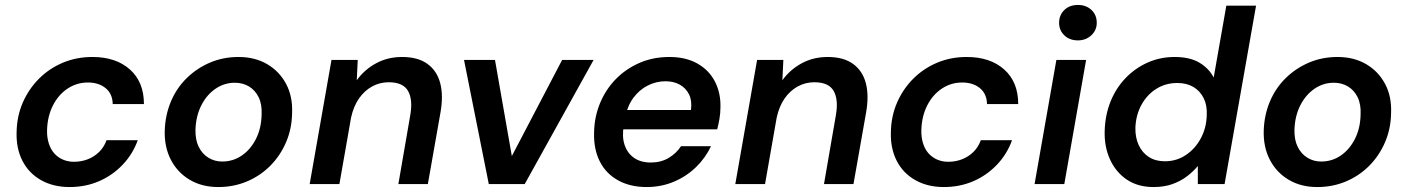

<svg xmlns="http://www.w3.org/2000/svg" viewBox="-20 -743 5683 775"><path d="M261 12Q195 12 145.5 -16Q96 -44 70.5 -94Q45 -144 47 -209Q48 -274 72 -329Q96 -384 137.5 -425.5Q179 -467 234 -490Q289 -513 353 -513Q448 -513 504.5 -462.5Q561 -412 561 -323H435Q434 -365 406 -387.5Q378 -410 335 -410Q290 -410 253 -385.5Q216 -361 194 -318Q172 -275 170 -220Q169 -190 176.5 -165.5Q184 -141 198.5 -124.5Q213 -108 233.5 -99Q254 -90 279 -90Q308 -90 334 -100Q360 -110 380 -129.5Q400 -149 410 -177H536Q516 -121 475 -78Q434 -35 379.5 -11.5Q325 12 261 12Z M861 12Q795 12 745.5 -17.5Q696 -47 669.5 -98.5Q643 -150 645 -216Q647 -279 670 -333.5Q693 -388 734 -428Q775 -468 828 -490.5Q881 -513 943 -513Q1009 -513 1058.5 -484Q1108 -455 1135 -404Q1162 -353 1159 -286Q1158 -223 1134.5 -168.5Q1111 -114 1070.5 -73.5Q1030 -33 976.5 -10.5Q923 12 861 12ZM877 -91Q921 -91 956.5 -115.5Q992 -140 1013.5 -183Q1035 -226 1036 -281Q1038 -322 1024 -350.5Q1010 -379 985 -394Q960 -409 928 -409Q885 -409 849.5 -384.5Q814 -360 792.5 -317.5Q771 -275 769 -220Q768 -179 782 -150.5Q796 -122 821 -106.5Q846 -91 877 -91Z M1230 0 1318 -501H1424L1420 -419Q1451 -462 1498 -487.5Q1545 -513 1603 -513Q1667 -513 1705.5 -485Q1744 -457 1757 -407Q1770 -357 1758 -289L1707 0H1588L1636 -278Q1647 -341 1627 -376Q1607 -411 1549 -411Q1513 -411 1482 -394Q1451 -377 1429 -345.5Q1407 -314 1397 -268L1350 0Z M1953 0 1853 -501H1978L2046 -113L2249 -501H2376L2098 0Z M2590 12Q2524 12 2475 -15Q2426 -42 2401 -91.5Q2376 -141 2378 -208Q2379 -271 2402 -326.5Q2425 -382 2465.5 -423.5Q2506 -465 2561 -489Q2616 -513 2682 -513Q2749 -513 2796 -486Q2843 -459 2866.5 -412.5Q2890 -366 2888 -308Q2888 -286 2884 -263Q2880 -240 2875 -221H2464L2478 -299H2769Q2774 -336 2761.5 -361.5Q2749 -387 2724.5 -401Q2700 -415 2666 -415Q2629 -415 2595 -398Q2561 -381 2536.5 -348Q2512 -315 2503 -265L2498 -236Q2490 -192 2501 -158.5Q2512 -125 2539 -106Q2566 -87 2607 -87Q2648 -87 2679 -105.5Q2710 -124 2729 -153H2850Q2828 -106 2789.5 -68.5Q2751 -31 2700 -9.5Q2649 12 2590 12Z M2948 0 3036 -501H3142L3138 -419Q3169 -462 3216 -487.5Q3263 -513 3321 -513Q3385 -513 3423.5 -485Q3462 -457 3475 -407Q3488 -357 3476 -289L3425 0H3306L3354 -278Q3365 -341 3345 -376Q3325 -411 3267 -411Q3231 -411 3200 -394Q3169 -377 3147 -345.5Q3125 -314 3115 -268L3068 0Z M3790 12Q3724 12 3674.5 -16Q3625 -44 3599.5 -94Q3574 -144 3576 -209Q3577 -274 3601 -329Q3625 -384 3666.5 -425.5Q3708 -467 3763 -490Q3818 -513 3882 -513Q3977 -513 4033.5 -462.5Q4090 -412 4090 -323H3964Q3963 -365 3935 -387.5Q3907 -410 3864 -410Q3819 -410 3782 -385.5Q3745 -361 3723 -318Q3701 -275 3699 -220Q3698 -190 3705.5 -165.5Q3713 -141 3727.5 -124.5Q3742 -108 3762.5 -99Q3783 -90 3808 -90Q3837 -90 3863 -100Q3889 -110 3909 -129.5Q3929 -149 3939 -177H4065Q4045 -121 4004 -78Q3963 -35 3908.5 -11.5Q3854 12 3790 12Z M4156 0 4244 -501H4364L4276 0ZM4331 -580Q4297 -580 4276 -600.5Q4255 -621 4255 -651Q4255 -682 4276 -702.5Q4297 -723 4331 -723Q4364 -723 4385.5 -703Q4407 -683 4407 -651Q4407 -621 4385 -600.5Q4363 -580 4331 -580Z M4636 12Q4573 12 4528.5 -18Q4484 -48 4460.5 -99.5Q4437 -151 4439 -215Q4441 -280 4463 -334Q4485 -388 4523.5 -428Q4562 -468 4612.5 -490.5Q4663 -513 4721 -513Q4783 -513 4821.5 -490Q4860 -467 4879 -430L4930 -720H5050L4923 0H4815V-73Q4797 -51 4771.5 -31.5Q4746 -12 4712.5 0Q4679 12 4636 12ZM4682 -92Q4729 -92 4767 -117.5Q4805 -143 4827.5 -185.5Q4850 -228 4851 -279Q4853 -318 4838.5 -347Q4824 -376 4797 -392Q4770 -408 4732 -408Q4685 -408 4647.5 -384.5Q4610 -361 4587.5 -320Q4565 -279 4563 -228Q4562 -189 4576 -158Q4590 -127 4617 -109.5Q4644 -92 4682 -92Z M5297 12Q5231 12 5181.5 -17.5Q5132 -47 5105.5 -98.5Q5079 -150 5081 -216Q5083 -279 5106 -333.5Q5129 -388 5170 -428Q5211 -468 5264 -490.5Q5317 -513 5379 -513Q5445 -513 5494.5 -484Q5544 -455 5571 -404Q5598 -353 5595 -286Q5594 -223 5570.5 -168.5Q5547 -114 5506.5 -73.5Q5466 -33 5412.5 -10.5Q5359 12 5297 12ZM5313 -91Q5357 -91 5392.5 -115.5Q5428 -140 5449.5 -183Q5471 -226 5472 -281Q5474 -322 5460 -350.5Q5446 -379 5421 -394Q5396 -409 5364 -409Q5321 -409 5285.5 -384.5Q5250 -360 5228.5 -317.5Q5207 -275 5205 -220Q5204 -179 5218 -150.5Q5232 -122 5257 -106.5Q5282 -91 5313 -91Z"/></svg>

Font: DM Sans 18pt SemiBold
Style: Italic
Weight: 600
Italic angle: -10°
Designer: Colophon Foundry, Jonny Pinhorn
Foundry: Colophon Foundry
Version: Version 4.004;gftools[0.9.30]